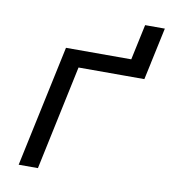

<svg xmlns="http://www.w3.org/2000/svg" viewBox="-78 -755 756 825"><g transform="rotate(10 300.0 -342.5)"><path d="M440 -456 489 -685H575L526 -456ZM58 0 171 -530H542L526 -456H198L246 -490L142 0Z"/></g></svg>

Font: Geist Mono
Style: Italic
Weight: 400
Italic angle: -12°
Monospace: yes
Designer: Basement.studio, Andrés Briganti, Mateo Zaragoza
Foundry: Basement.studio, Vercel, Andrés Briganti, Guido Ferreyra, Mateo Zaragoza
Version: Version 1.500